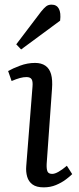

<svg xmlns="http://www.w3.org/2000/svg" viewBox="-20 -793 339 827"><path d="M120 -420Q122 -443 116 -452Q110 -461 94 -461Q81 -461 66 -457Q51 -453 30 -444L15 -487Q34 -498 66 -510Q98 -522 131 -522Q158 -522 175.5 -510Q193 -498 200 -473.5Q207 -449 204 -410L181 -87Q180 -65 184.5 -54.5Q189 -44 205 -44Q216 -44 232 -53Q248 -62 268 -79L291 -43Q281 -33 263 -19.5Q245 -6 221 4Q197 14 168 14Q137 14 120 1.5Q103 -11 97 -32Q91 -53 93 -77ZM157 -743Q169 -758 178.5 -765.5Q188 -773 202 -773Q224 -773 233.5 -755.5Q243 -738 239 -704L71 -580L50 -602Z"/></svg>

Font: Literata 18pt
Style: Italic
Weight: 400
Italic angle: -2°
Designer: Latin by Veronika Burian and Jose Scaglione. Greek by Irene Vlachou. Cyrillic by Vera Evstafieva
Foundry: TypeTogether
Version: Version 3.103;gftools[0.9.29]